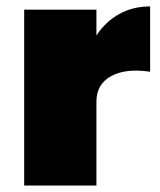

<svg xmlns="http://www.w3.org/2000/svg" viewBox="-20 -577 497 597"><path d="M55.2 0V-546.9H279.8V-466.8Q308.6 -510.3 351.3 -533.7Q394 -557.1 446.8 -557.1V-354Q370.6 -365.2 325.2 -340.1Q279.8 -314.9 279.8 -261.2V0Z"/></svg>

Font: Trueno Black
Style: Regular
Weight: 900
Designer: Julieta Ulanovsky
Foundry: Julieta Ulanovsky
Version: Version 3.001b | FøM Fix